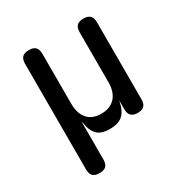

<svg xmlns="http://www.w3.org/2000/svg" viewBox="-170 -678 939 987"><g transform="rotate(-30 300.0 -185.0)"><path d="M139 180Q112 180 99.5 167.5Q87 155 87 128V-498Q87 -525 99.5 -537.5Q112 -550 139 -550Q165 -550 177.5 -537.5Q190 -525 190 -498V-202Q190 -144 218 -112Q246 -80 299 -80Q352 -80 381.5 -112Q411 -144 411 -202V-498Q411 -525 423.5 -537.5Q436 -550 463 -550Q489 -550 501.5 -537.5Q514 -525 514 -498V-41Q514 -15 501.5 -2.5Q489 10 463 10Q438 10 425 -2.5Q412 -15 412 -41V-95L410 -85Q402 -40 376.5 -15Q351 10 298 10Q246 10 222.5 -15Q199 -40 193 -85Q191 -95 190.5 -95Q190 -95 190 -85V128Q190 155 177.5 167.5Q165 180 139 180Z"/></g></svg>

Font: Maple Mono NL Medium
Style: Regular
Weight: 500
Monospace: yes
Designer: subframe7536
Version: Version 7.000